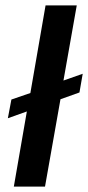

<svg xmlns="http://www.w3.org/2000/svg" viewBox="-20 -688 325 708"><path d="M31 0 79 -277 9 -252 22 -321 92 -345 148 -668H263L214 -391L285 -416L273 -347L203 -322L146 0Z"/></svg>

Font: Gantari SemiBold
Style: Italic
Weight: 600
Italic angle: -10°
Designer: Anugrah Pasau
Foundry: Lafontype
Version: Version 1.000